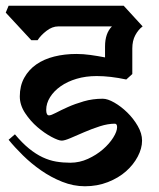

<svg xmlns="http://www.w3.org/2000/svg" viewBox="-33 -659 554 669"><path d="M233 -471Q257 -471 282 -467.5Q307 -464 333 -459V-497Q333 -543 357 -567H170Q149 -567 129 -551.5Q109 -536 98 -519H76L-13 -615L-3 -639H398L464 -567Q449 -556 438.5 -536.5Q428 -517 428 -490V-401L407 -382Q351 -394 304 -394Q266 -394 234 -384.5Q202 -375 178.5 -358.5Q155 -342 141.5 -320.5Q128 -299 128 -276Q128 -257 138 -257Q145 -257 162 -266Q179 -275 203.5 -286Q228 -297 259 -306Q290 -315 325 -315Q342 -315 365.5 -301.5Q389 -288 410.5 -267Q432 -246 447 -220Q462 -194 462 -169Q462 -142 447 -113.5Q432 -85 406 -62Q380 -39 343 -24.5Q306 -10 263 -10Q223 -10 184 -25.5Q145 -41 110.5 -65Q76 -89 47 -117.5Q18 -146 -3 -172L19 -191Q44 -161 68 -141.5Q92 -122 115.5 -111Q139 -100 162.5 -96Q186 -92 212 -92Q244 -92 273.5 -105.5Q303 -119 325.5 -138.5Q348 -158 361.5 -179.5Q375 -201 375 -216Q375 -228 367 -228Q343 -228 315 -219Q287 -210 260.5 -198.5Q234 -187 213 -178Q192 -169 182 -169Q171 -169 146.5 -182Q122 -195 97.5 -216Q73 -237 54.5 -265Q36 -293 36 -323Q36 -360 51.5 -388Q67 -416 93.5 -434.5Q120 -453 156 -462Q192 -471 233 -471Z"/></svg>

Font: Jaini Purva
Style: Regular
Weight: 400
Designer: Girish Dalvi, Maithili Shingre
Foundry: Ek Type
Version: Version 1.001;PS 1.000;hotconv 16.6.51;makeotf.lib2.5.65220